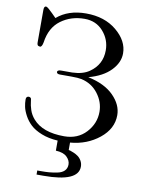

<svg xmlns="http://www.w3.org/2000/svg" viewBox="-100 -774 810 1071"><g transform="rotate(10 305.5 -238.5)"><path d="M50 -174Q50 -192 66 -192Q70 -192 76 -188Q80 -185 81.5 -166.5Q83 -148 91.5 -121.5Q100 -95 120 -72Q175 -9 297 -9Q374 -9 421 -60Q468 -111 468 -177Q468 -233 432 -280Q396 -327 337 -340Q318 -344 280 -344H215Q198 -344 196 -354Q195 -360 200 -363Q205 -366 209 -366.5Q213 -367 220 -367H280Q340 -369 376 -394Q443 -440 443 -521Q443 -582 402.5 -628Q362 -674 297 -674Q220 -674 163 -632Q106 -590 94 -505Q89 -478 78 -478Q75 -478 69 -480Q61 -483 61 -499V-682Q61 -704 72 -704Q74 -704 75.5 -703.5Q77 -703 79.5 -701.5Q82 -700 84 -698.5Q86 -697 89.5 -694Q93 -691 95.5 -688.5Q98 -686 103 -681.5Q108 -677 112 -673Q116 -669 122.5 -662.5Q129 -656 135 -650Q199 -705 300 -705Q405 -705 473 -648.5Q541 -592 541 -521Q541 -469 497.5 -424Q454 -379 373 -357Q468 -337 518.5 -286Q569 -235 569 -176Q569 -99 500 -43.5Q431 12 336 20V62L345 64Q354 67 366 72Q378 77 390 85.5Q402 94 410.5 109Q419 124 419 142Q419 228 222 228H183V205H203Q231 205 249.5 203.5Q268 202 294.5 197Q321 192 335 178Q349 164 349 142Q349 119 329 99.5Q309 80 266 78V21Q214 18 174 2Q134 -14 111 -35.5Q88 -57 73.5 -84Q59 -111 54.5 -132.5Q50 -154 50 -174Z"/></g></svg>

Font: CMU Serif
Style: Roman
Weight: 500
Version: Version 0.7.0